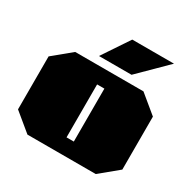

<svg xmlns="http://www.w3.org/2000/svg" viewBox="-164 -895 1044 1052"><g transform="rotate(30 358.0 -369.0)"><path d="M266 -569 379 -738H643L472 -569ZM142 0 28 -94V-429L142 -523H574L688 -429V-94L574 0ZM335 -94H381V-429H335Z"/></g></svg>

Font: Tomorrow Black
Style: Regular
Weight: 900
Designer: Tony de Marco, Monica Rizzolli
Foundry: Just in Type
Version: Version 2.002